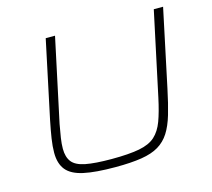

<svg xmlns="http://www.w3.org/2000/svg" viewBox="-100 -808 1034 937"><g transform="rotate(-15 416.5 -340.0)"><path d="M373 8Q272 8 212.5 -5Q153 -18 127 -50Q101 -82 101 -137Q101 -169 107 -208Q113 -247 123 -296L206 -688H253L163 -266Q156 -229 151.5 -199Q147 -169 147 -145Q147 -103 166 -78.5Q185 -54 233 -44.5Q281 -35 365 -35Q452 -35 504.5 -45Q557 -55 585.5 -81Q614 -107 630.5 -151.5Q647 -196 662 -266L752 -688H799L716 -296Q701 -224 685.5 -171.5Q670 -119 648 -84.5Q626 -50 592 -29.5Q558 -9 505 -0.5Q452 8 373 8Z"/></g></svg>

Font: Saira Expanded ExtraLight
Style: Italic
Weight: 250
Width: 7
Italic angle: -12°
Designer: Hector Gatti with collaboration of the Omnibus-Type team
Foundry: Omnibus-Type
Version: Version 1.101